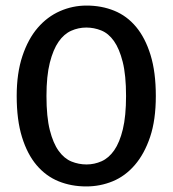

<svg xmlns="http://www.w3.org/2000/svg" viewBox="-20 -660 620 690"><path d="M291 -640Q345 -640 390.5 -621.5Q436 -603 469 -563.5Q502 -524 521 -462.5Q540 -401 540 -315Q540 -229 519.5 -168Q499 -107 464.5 -67Q430 -27 385 -8.5Q340 10 290 10Q236 10 190.5 -8.5Q145 -27 111.5 -66.5Q78 -106 59 -167.5Q40 -229 40 -315Q40 -397 60.5 -458.5Q81 -520 115.5 -560Q150 -600 195.5 -620Q241 -640 291 -640ZM147 -315Q147 -240 159 -192.5Q171 -145 191 -117.5Q211 -90 237 -79.5Q263 -69 291 -69Q319 -69 345 -80.5Q371 -92 390.5 -120Q410 -148 421.5 -195.5Q433 -243 433 -315Q433 -390 421 -437.5Q409 -485 389.5 -512.5Q370 -540 344 -550.5Q318 -561 290 -561Q262 -561 236 -549.5Q210 -538 190.5 -510Q171 -482 159 -434.5Q147 -387 147 -315Z"/></svg>

Font: Mukta Vaani Medium
Style: Regular
Weight: 500
Designer: Noopur Datye, Girish Dalvi, Yashodeep Gholap, Pallavi Karambelkar
Foundry: Ek Type
Version: Version 2.538;PS 1.000;hotconv 16.6.51;makeotf.lib2.5.65220;